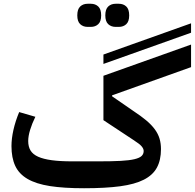

<svg xmlns="http://www.w3.org/2000/svg" viewBox="-20 -989 1036 1021"><path d="M427 12Q319 12 245.5 0.5Q172 -11 126.5 -37.5Q81 -64 61 -107Q41 -150 41 -212Q41 -252 51.5 -298.5Q62 -345 82 -393L168 -368Q150 -331 140 -298Q130 -265 130 -239Q130 -209 142.5 -188.5Q155 -168 183 -155.5Q211 -143 255.5 -137Q300 -131 364 -131H504Q575 -131 621.5 -133.5Q668 -136 695 -142.5Q722 -149 733 -159.5Q744 -170 744 -186Q744 -198 733 -211Q722 -224 689 -245L530 -350V-586L996 -752V-632L576 -482V-477L689 -399Q730 -372 758 -348.5Q786 -325 803.5 -301Q821 -277 828.5 -251.5Q836 -226 836 -196Q836 -138 814.5 -98Q793 -58 745 -33.5Q697 -9 619 1.5Q541 12 427 12ZM530 -699 996 -865V-815L530 -649ZM595 -846Q571 -846 555.5 -860.5Q540 -875 540 -907Q540 -940 555.5 -954.5Q571 -969 595 -969H612Q636 -969 651.5 -954.5Q667 -940 667 -907Q667 -875 651.5 -860.5Q636 -846 612 -846ZM446 -846Q422 -846 406.5 -860.5Q391 -875 391 -907Q391 -940 406.5 -954.5Q422 -969 446 -969H463Q487 -969 502.5 -954.5Q518 -940 518 -907Q518 -875 502.5 -860.5Q487 -846 463 -846Z"/></svg>

Font: IBM Plex Sans Arabic SemiBold
Style: Regular
Weight: 600
Designer: Mike Abbink, Paul van der Laan, Pieter van Rosmalen, Wael Morcos, Khajak Apelian
Foundry: Bold Monday
Version: Version 1.1